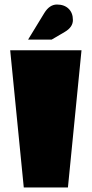

<svg xmlns="http://www.w3.org/2000/svg" viewBox="-20 -828 405 848"><path d="M85 0 25 -606H340L280 0ZM176 -771Q199 -808 231.5 -808Q264 -808 283 -789.5Q302 -771 302 -739.5Q302 -708 266 -687L208 -653H104Z"/></svg>

Font: Wendy One
Style: Regular
Weight: 400
Designer: Alejandro Inler
Foundry: Alejandro Inler
Version: 1.001